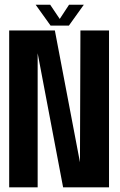

<svg xmlns="http://www.w3.org/2000/svg" viewBox="-20 -806 517 826"><path d="M19.5 0V-675H216L324 -108L326 -675H449V0H251.5L142 -577V0ZM197.5 -696 133.5 -785.5H196L237 -724.5L277 -785.5H340.5L276.5 -696Z"/></svg>

Font: Anybody Condensed SemiBold
Style: Regular
Weight: 600
Width: 3
Designer: Tyler Finck
Foundry: Etcetera Type Company
Version: Version 1.010; ttfautohint (v1.8.3) -l 8 -r 50 -G 200 -x 14 